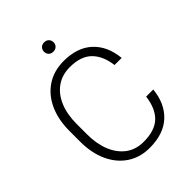

<svg xmlns="http://www.w3.org/2000/svg" viewBox="-249 -1009 1146 1146"><g transform="rotate(-45 324.5 -436.0)"><path d="M533.2 -222.2H593.3Q582.5 -113.8 516.1 -52Q449.7 9.8 332 9.8Q251.5 9.8 191.2 -30.3Q130.9 -70.3 97.7 -142.6Q64.5 -214.8 64.5 -311V-399.9Q64.5 -496.1 97.7 -568.4Q130.9 -640.6 191.9 -680.7Q252.9 -720.7 335.9 -720.7Q449.7 -720.7 516.1 -659.4Q582.5 -598.1 593.3 -488.8H533.2Q522.5 -574.7 475.1 -621.8Q427.7 -668.9 335.9 -668.9Q270 -668.9 222.7 -635.5Q175.3 -602.1 149.9 -541.7Q124.5 -481.4 124.5 -400.9V-311Q124.5 -232.9 148.9 -172.1Q173.3 -111.3 219.7 -76.4Q266.1 -41.5 332 -41.5Q426.8 -41.5 474.4 -86.9Q522 -132.3 533.2 -222.2ZM291.5 -842.3Q291.5 -858.9 302.2 -870.4Q313 -881.8 331.5 -881.8Q350.1 -881.8 361.1 -870.4Q372.1 -858.9 372.1 -842.3Q372.1 -825.7 361.1 -814.5Q350.1 -803.2 331.5 -803.2Q313 -803.2 302.2 -814.5Q291.5 -825.7 291.5 -842.3Z"/></g></svg>

Font: Vazirmatn UI FD ExtraLight
Style: Regular
Weight: 200
Designer: Saber Rastikerdar
Foundry: Saber Rastikerdar
Version: Version 33.003